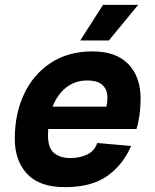

<svg xmlns="http://www.w3.org/2000/svg" viewBox="-20 -760 640 792"><path d="M248 12Q143 12 92 -42.5Q41 -97 41 -188Q41 -291 79.5 -372.5Q118 -454 190 -501Q262 -548 361 -548Q459 -548 509.5 -495.5Q560 -443 560 -353Q560 -319 555.5 -286Q551 -253 543 -228H179Q178 -215 178 -201Q178 -148 204 -128Q230 -108 270 -108Q309 -108 339.5 -122.5Q370 -137 381 -170L521 -158Q488 -81 423 -34.5Q358 12 248 12ZM340 -428Q290 -428 253.5 -399.5Q217 -371 197 -320H419Q421 -328 422 -336.5Q423 -345 423 -358Q423 -390 403 -409Q383 -428 340 -428ZM311 -593 405 -740H550L429 -593Z"/></svg>

Font: Geist Mono
Style: Bold Italic
Weight: 700
Italic angle: -12°
Monospace: yes
Designer: Basement.studio, Andrés Briganti, Mateo Zaragoza
Foundry: Basement.studio, Vercel, Andrés Briganti, Guido Ferreyra, Mateo Zaragoza
Version: Version 1.500; ttfautohint (v1.8.4.7-5d5b)